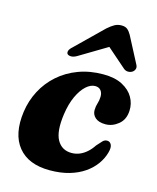

<svg xmlns="http://www.w3.org/2000/svg" viewBox="-111 -797 726 888"><g transform="rotate(15 252.5 -353.5)"><path d="M315.6 -417.4Q293.7 -417.4 272 -397.8Q250.4 -378.2 233.4 -341.8Q216.4 -305.4 209 -253.9Q197.1 -169.8 219.5 -129.8Q241.9 -89.9 289.3 -90Q309 -90.1 327 -97.5Q345.1 -104.9 361 -119Q377 -133.1 389.8 -152.8Q404.9 -170.4 413.8 -179.2Q422.7 -188.1 435.3 -187.7Q448 -187.3 454.3 -174.4Q460.7 -161.6 453.9 -137Q445.9 -107 426.5 -79.8Q407.1 -52.6 376.7 -31.6Q346.3 -10.5 305.1 1.5Q263.9 13.5 211.9 13.5Q109.5 13.5 60.4 -47.1Q11.3 -107.7 26.3 -216.7Q34 -271.6 59.1 -319.4Q84.2 -367.2 124.9 -403.2Q165.5 -439.2 219.4 -459.3Q273.3 -479.5 338.1 -479.5Q393.7 -479.5 429.6 -460.5Q465.6 -441.5 482.6 -411.6Q499.7 -381.6 497.7 -347.5Q495.7 -305 467.3 -281.9Q439 -258.8 405.8 -258.8Q373.7 -258.8 357 -273.4Q340.4 -287.9 340.8 -310.4Q341.2 -328.1 346.2 -343Q351.2 -357.9 351.6 -376.4Q352 -394.3 342.6 -405.9Q333.2 -417.4 315.6 -417.4ZM378.4 -637.4H299L422.4 -529.5Q432.2 -521.1 443.9 -521.1Q455.7 -521.1 464.7 -527Q472.8 -532.5 476 -541.9Q479.2 -551.3 472.8 -562.8L407.3 -688.2Q398.7 -703.4 388.6 -711.6Q378.5 -719.8 360.6 -719.8Q342.3 -719.8 327.6 -711.6Q313 -703.4 295.7 -688.2L167.2 -562.8Q154.1 -551.3 151.5 -541.9Q148.9 -532.5 153.6 -527Q159.7 -521.1 171.5 -521.1Q183.3 -521.1 198.1 -529.5Z"/></g></svg>

Font: Fraunces
Style: Italic
Weight: 900
Italic angle: -16°
Version: Version 1.000;[0bf87f6ff]